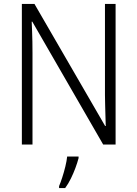

<svg xmlns="http://www.w3.org/2000/svg" viewBox="-20 -734 698 975"><path d="M567 0H504L144 -624H141Q142 -600 143 -574.5Q144 -549 144.5 -522Q145 -495 145 -466V0H91V-714H155L514 -94H517Q516 -117 515.5 -144Q515 -171 514 -199Q513 -227 513 -251V-714H567ZM379 69Q373 92 363 119Q353 146 340 172.5Q327 199 311 221H280V211Q287 195 296 167.5Q305 140 312 111Q319 82 321 61H379Z"/></svg>

Font: Noto Sans Hebrew SemiCondensed Light
Style: Regular
Weight: 300
Width: 4
Designer: Monotype Design Team
Foundry: Monotype Imaging Inc.
Version: Version 2.003